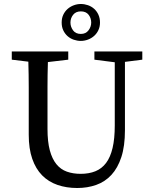

<svg xmlns="http://www.w3.org/2000/svg" viewBox="-20 -927 767 962"><path d="M218 -281Q218 -217 229.5 -174Q241 -131 262.5 -104.5Q284 -78 315 -67Q346 -56 384 -56Q426 -56 458 -69Q490 -82 511.5 -110.5Q533 -139 544 -185.5Q555 -232 555 -298V-615L453 -628V-669H693V-628L606 -617V-274Q606 -195 588 -140Q570 -85 538 -50.5Q506 -16 462 -0.5Q418 15 367 15Q313 15 268 -0.5Q223 -16 191 -48.5Q159 -81 141.5 -131.5Q124 -182 124 -252V-360Q124 -425 124 -489Q124 -553 122 -618L39 -628V-669H322V-628L220 -616Q218 -553 218 -489.5Q218 -426 218 -360ZM385 -722Q367 -722 349.5 -728Q332 -734 318.5 -746Q305 -758 297 -775Q289 -792 289 -814Q289 -836 297 -853Q305 -870 318.5 -882Q332 -894 349.5 -900.5Q367 -907 385 -907Q403 -907 420.5 -901Q438 -895 451.5 -883Q465 -871 473 -853.5Q481 -836 481 -814Q481 -793 473 -776Q465 -759 451.5 -747Q438 -735 420.5 -728.5Q403 -722 385 -722ZM385 -757Q410 -757 423.5 -775Q437 -793 437 -814Q437 -836 424 -853Q411 -870 385 -870Q360 -870 346.5 -853Q333 -836 333 -814Q333 -793 346 -775Q359 -757 385 -757Z"/></svg>

Font: Source Serif Pro
Style: Regular
Weight: 400
Designer: Frank Grießhammer
Foundry: Adobe Systems Incorporated
Version: Version 2.000;PS 1.000;hotconv 16.6.51;makeotf.lib2.5.65220